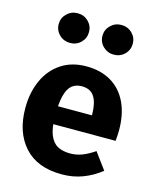

<svg xmlns="http://www.w3.org/2000/svg" viewBox="-121 -880 793 979"><g transform="rotate(15 276.0 -390.5)"><path d="M280.2 -548Q355.6 -548 410.4 -515.8Q465.2 -483.6 494.7 -422.4Q524.2 -361.2 524.2 -276Q524.2 -251.8 521 -219.4H176.2L175 -313.8H370.8V-320.4Q370.2 -379.8 349.7 -411.8Q329.2 -443.8 283.4 -443.8Q251.6 -443.8 231.1 -426.7Q210.6 -409.6 200.3 -370.2Q190 -330.8 190 -263.8Q190 -200 204.7 -163.4Q219.4 -126.8 246.3 -112Q273.2 -97.2 313.2 -97.2Q345.2 -97.2 375.4 -108.5Q405.6 -119.8 440.6 -143.8L504.6 -57Q461.8 -22.6 410.5 -2.9Q359.2 16.8 299 16.8Q169.8 16.8 101.4 -59.1Q33 -135 33 -262.8Q33 -343.6 61.9 -408.3Q90.8 -473 146.6 -510.5Q202.4 -548 280.2 -548ZM397.4 -798Q431.4 -798 454.5 -775.2Q477.6 -752.4 477.6 -720Q477.6 -687 454.5 -664.2Q431.4 -641.4 397.4 -641.4Q364.4 -641.4 341 -664.2Q317.6 -687 317.6 -720Q317.6 -752.4 341 -775.2Q364.4 -798 397.4 -798ZM166.8 -798Q200.4 -798 223.5 -775.2Q246.6 -752.4 246.6 -720Q246.6 -687 223.5 -664.2Q200.4 -641.4 166.8 -641.4Q133.4 -641.4 110 -664.2Q86.6 -687 86.6 -720Q86.6 -752.4 110 -775.2Q133.4 -798 166.8 -798Z"/></g></svg>

Font: Firava
Style: Regular
Weight: 400
Designer: Carrois Corporate & Edenspiekermann AG
Foundry: Greg Finn Gibson
Version: Version 5.000